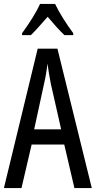

<svg xmlns="http://www.w3.org/2000/svg" viewBox="-20 -963 490 983"><path d="M262 -943H185C166 -900 129 -842 93 -793V-783H138C162 -806 193 -842 224 -877C254 -842 282 -809 310 -783H355V-793C322 -837 283 -898 262 -943ZM361 0H450L274 -714H173L0 0H90L142 -223H309ZM240 -535 293 -301H155L206 -536C214 -571 220 -607 223 -638C227 -607 233 -572 240 -535Z"/></svg>

Font: Noto Sans Sinhala UI ExtraCondensed
Style: Regular
Weight: 400
Width: 2
Designer: Jelle Bosma - Monotype Design Team
Foundry: Monotype Imaging Inc.
Version: Version 2.006